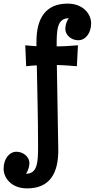

<svg xmlns="http://www.w3.org/2000/svg" viewBox="-87 -823 535 1064"><path d="M228 -463C265 -462 302 -459 339 -456L345 -572C305 -569 266 -566 227 -566V-572C227 -656 229 -722 294 -722C275 -696 275 -666 275 -663C275 -629 307 -600 347 -600C387 -600 418 -640 418 -694C418 -745 374 -803 288 -803C163 -803 115 -718 115 -592V-567C94 -568 73 -570 53 -572L58 -456C77 -458 97 -460 117 -461C119 -341 124 -173 124 -10C124 75 121 140 57 140C75 114 76 85 76 81C76 47 43 18 4 18C-36 18 -67 58 -67 112C-67 163 -24 221 63 221C190 221 236 136 236 10Z"/></svg>

Font: Rum Raisin
Style: Regular
Weight: 400
Designer: Astigmatic (AOETI)
Foundry: Astigmatic (AOETI)
Version: Version 1.000